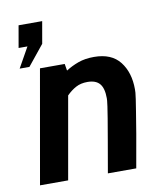

<svg xmlns="http://www.w3.org/2000/svg" viewBox="-80 -766 717 833"><g transform="rotate(-10 279.0 -350.0)"><path d="M29 0 117 -500H226L231 -470Q256 -486 286 -497Q316 -508 356 -508Q433 -508 470 -460.5Q507 -413 507 -339Q507 -333 506.5 -324Q506 -315 503 -296Q500 -277 494.5 -241.5Q489 -206 479 -147Q469 -88 453 0H328Q343 -87 353 -144Q363 -201 368.5 -235Q374 -269 376.5 -286.5Q379 -304 379.5 -311Q380 -318 380 -322Q380 -366 363 -386Q346 -406 309 -406Q280 -406 258.5 -394.5Q237 -383 217 -363L153 0ZM73 -514H30L80 -603H41L58 -700H162L145 -603Z"/></g></svg>

Font: Cabin VF Beta
Style: Italic
Weight: 400
Italic angle: -7°
Designer: Pablo Impallari
Foundry: Pablo Impallari. http://www.impallari.com Igino Marini. http://www.ikern.com
Version: Version 2.300